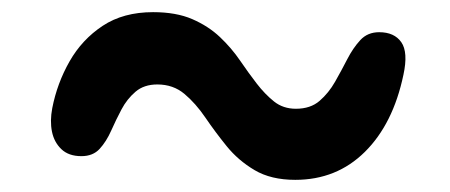

<svg xmlns="http://www.w3.org/2000/svg" viewBox="-20 -416 740 316"><path d="M466 -120Q426 -120 399 -136Q372 -152 353 -175.5Q334 -199 318 -222.5Q302 -246 283.5 -261.5Q265 -277 239 -277Q217 -277 203 -265Q189 -253 180 -236Q171 -219 163 -201Q155 -183 144 -171Q133 -159 114 -159Q93 -159 81 -170.5Q69 -182 65.5 -199.5Q62 -217 66 -238Q74 -279 94.5 -315Q115 -351 149 -373.5Q183 -396 232 -396Q270 -396 296.5 -384.5Q323 -373 342 -355Q361 -337 375 -316.5Q389 -296 402.5 -278.5Q416 -261 431 -249Q446 -237 467 -237Q491 -237 506 -250Q521 -263 531.5 -281.5Q542 -300 551.5 -318.5Q561 -337 573 -350Q585 -363 604 -363Q629 -363 640.5 -346.5Q652 -330 644 -293Q627 -212 580.5 -166Q534 -120 466 -120Z"/></svg>

Font: Shantell Sans Light Medium
Style: Italic
Weight: 500
Italic angle: -11°
Version: Version 1.011;[c5ecc13dd]